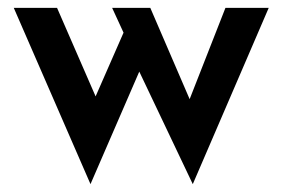

<svg xmlns="http://www.w3.org/2000/svg" viewBox="-20 -443 718 488"><path d="M362 -423 462 -191 553 -423H663L470 25L334 -261L210 25L15 -423H125L223 -198L294 -360L265 -423Z"/></svg>

Font: Synthetic SemiBold
Style: Regular
Weight: 600
Designer: Santiago Orozco
Foundry: Typemade
Version: Version 2.000; ttfautohint (v1.8.4.7-5d5b)